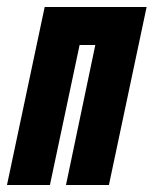

<svg xmlns="http://www.w3.org/2000/svg" viewBox="-51 -530 440 550"><path d="M-31 0 77 -510H369L261 0H138L222 -401H177L92 0Z"/></svg>

Font: Saira Ultra Condensed Black
Style: Italic
Weight: 900
Width: 1
Italic angle: -12°
Designer: Hector Gatti with collaboration of the Omnibus-Type team
Foundry: Omnibus-Type
Version: Version 1.001; ttfautohint (v1.8)